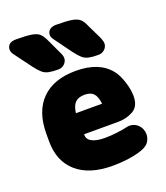

<svg xmlns="http://www.w3.org/2000/svg" viewBox="-120 -704 689 799"><g transform="rotate(-20 224.5 -305.0)"><path d="M175 -153H325Q363 -153 393 -170Q423 -187 423 -232Q423 -261 411.5 -296.5Q400 -332 384 -352Q336 -413 232 -413Q134 -413 81 -360Q28 -307 28 -208V-175Q28 -87 84 -38Q140 11 242 11Q295 11 338.5 2Q382 -7 399 -21Q408 -28 413.5 -40Q419 -52 419 -64Q419 -89 403 -105.5Q387 -122 364 -122Q358 -122 350 -120Q334 -116 305.5 -112.5Q277 -109 252 -109Q215 -109 195 -119.5Q175 -130 175 -149ZM289 -247H173Q177 -279 191 -293Q205 -307 233 -307Q259 -307 272 -293.5Q285 -280 289 -247ZM193 -565 247 -491Q262 -471 274 -460.5Q286 -450 302 -446.5Q318 -443 345 -443Q361 -443 372.5 -454Q384 -465 384 -480Q384 -489 377 -506L346 -570Q337 -592 325.5 -602.5Q314 -613 291 -617Q268 -621 221 -621Q203 -621 192.5 -612.5Q182 -604 182 -589Q182 -579 193 -565ZM14 -565 69 -491Q84 -471 96 -460.5Q108 -450 124 -446.5Q140 -443 167 -443Q183 -443 194.5 -454Q206 -465 206 -480Q206 -490 198 -506L168 -570Q158 -592 147 -602.5Q136 -613 113 -617Q90 -621 43 -621Q24 -621 14 -612.5Q4 -604 4 -589Q4 -578 14 -565Z"/></g></svg>

Font: Beiruti Black
Style: Regular
Weight: 900
Designer: Arlette Boutros
Foundry: Boutros
Version: Version 1.41